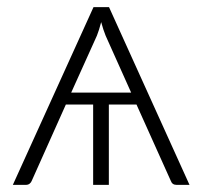

<svg xmlns="http://www.w3.org/2000/svg" viewBox="-20 -518 567 538"><path d="M511 0H474.5Q462.5 0 458.5 -11.5L362.5 -225H285V0H241V-225H164.5L69 -11.5Q67.5 -7 63.2 -3.5Q59 0 52.5 0H16L242 -498H285.5ZM179.5 -258.5H347.5L276 -418Q269.5 -434 263.5 -456Q260.5 -444.5 257.5 -435Q254.5 -425.5 251.5 -418Z"/></svg>

Font: Lato Light
Style: Regular
Weight: 300
Designer: Lukasz Dziedzic
Foundry: tyPoland Lukasz Dziedzic
Version: Version 2.007; 2014-02-27